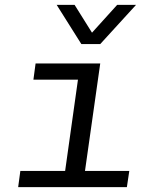

<svg xmlns="http://www.w3.org/2000/svg" viewBox="-20 -773 640 793"><path d="M55 0 64 -67H249L302 -444H118L127 -511H394L331 -67H514L504 0ZM542 -753 394 -591H316L214 -753H288L360 -638L464 -753Z"/></svg>

Font: Chivo Mono Medium Light
Style: Italic
Weight: 300
Italic angle: -8.05°
Monospace: yes
Version: Version 1.008